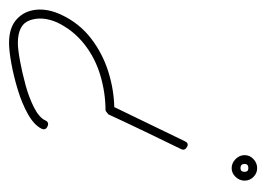

<svg xmlns="http://www.w3.org/2000/svg" viewBox="-100 -454 575 414"><g transform="rotate(-90 187.0 -246.5)"><path d="M122 -431Q113 -435 117 -444Q125 -460 148 -473Q171 -486 200.5 -495Q230 -504 257.5 -509Q285 -514 302 -514Q335 -514 353 -497.5Q371 -481 373.5 -455.5Q376 -430 363 -402Q345 -363 312 -337.5Q279 -312 238.5 -299.5Q198 -287 157 -287Q155 -287 161 -290Q166 -293 166 -292Q147 -253 128 -213.5Q109 -174 90 -135Q86 -126 78 -130Q69 -135 73 -143Q92 -182 111 -221.5Q130 -261 148 -300Q149 -301 152 -303Q155 -306 157 -306Q194 -306 231.5 -317Q269 -328 299 -351.5Q329 -375 346 -410Q360 -442 351 -468.5Q342 -495 302 -495Q289 -495 264 -490.5Q239 -486 211.5 -478.5Q184 -471 162.5 -460Q141 -449 135 -436Q131 -427 122 -431ZM32 -15Q24 -15 24 -6Q24 2 32 2Q41 2 41 -6Q41 -15 32 -15ZM32 -34Q43 -34 51.5 -25.5Q60 -17 60 -6Q60 5 51.5 13Q43 21 32 21Q21 21 13 13Q5 5 5 -6Q5 -17 13 -25.5Q21 -34 32 -34Z"/></g></svg>

Font: FRB American Cursive Guidelines Extralight
Style: Italic
Weight: 200
Italic angle: -25°
Version: Version 2.0;Modular Font Editor K font №1